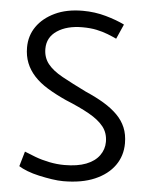

<svg xmlns="http://www.w3.org/2000/svg" viewBox="-52 -739 616 794"><g transform="rotate(5 256.5 -341.5)"><path d="M54 -33Q68 -24 90 -15.5Q112 -7 139 -1Q166 5 192.5 9Q219 13 240 13Q317 13 370.5 -10Q424 -33 452.5 -73Q481 -113 481 -165Q481 -202 469 -230.5Q457 -259 434 -282Q411 -305 378 -325Q345 -345 301 -364Q242 -393 201 -415.5Q160 -438 139.5 -464Q119 -490 119 -526Q119 -574 159.5 -601Q200 -628 264 -628Q298 -628 323.5 -622.5Q349 -617 369.5 -609Q390 -601 407 -593L434 -654Q402 -670 356 -683Q310 -696 260 -696Q193 -696 144.5 -673Q96 -650 69.5 -612Q43 -574 43 -525Q43 -490 54.5 -461Q66 -432 88.5 -407.5Q111 -383 144.5 -362.5Q178 -342 222 -322Q281 -298 321 -275.5Q361 -253 381.5 -227Q402 -201 402 -164Q402 -133 383.5 -107.5Q365 -82 329 -68Q293 -54 239 -54Q208 -54 176 -60.5Q144 -67 117.5 -77Q91 -87 72 -95Z"/></g></svg>

Font: Catamaran
Style: Regular
Weight: 400
Designer: Pria Ravichandran
Version: Version 2.000